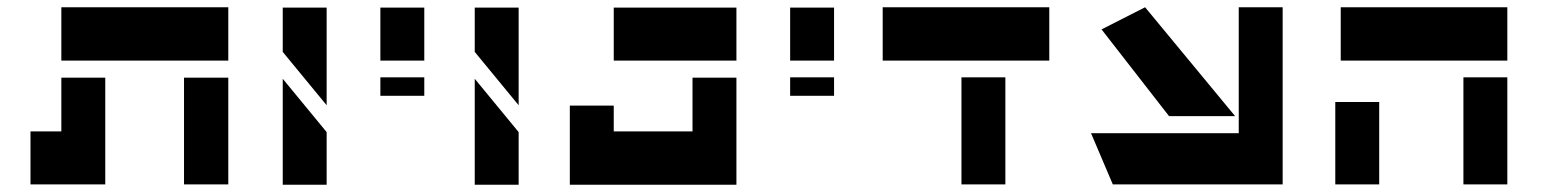

<svg xmlns="http://www.w3.org/2000/svg" viewBox="-20 -753 4248 529"><path d="M149 -733H270H487H609V-586H487H270H149ZM149 -539H270V-391V-245H64V-391H149ZM487 -539H609V-245H487Z M759 -732H880V-463L759 -610ZM759 -536 880 -389V-244H759Z M1028 -732H1149V-586H1028ZM1028 -540H1149V-489H1028Z M1288 -732H1409V-463L1288 -610ZM1288 -536 1409 -389V-244H1288Z M1671 -732H1898H2009V-586H1888H1671ZM1888 -539H2009V-244H1888H1671H1550V-391V-462H1671V-391H1888Z M2157 -732H2278V-586H2157ZM2157 -540H2278V-489H2157Z M2412 -733H2629H2750H2871V-586H2750H2629H2412ZM2629 -540H2750V-245H2629Z M3135 -733 3383 -433H3201L3015 -672ZM3393 -733H3514V-245H3046L2986 -386H3238H3393V-421V-433Z M3674 -733H4012H4133V-586H4012H3674ZM4012 -540H4133V-245H4012ZM3659 -472H3780V-245H3659Z"/></svg>

Font: PatchStencil
Style: Regular
Weight: 400
Version: Version 1.1